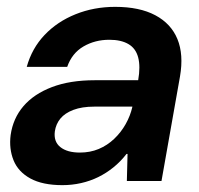

<svg xmlns="http://www.w3.org/2000/svg" viewBox="-20 -528 581 560"><path d="M162 12Q104 12 68.5 -7.5Q33 -27 19.5 -60.5Q6 -94 11 -134Q18 -183 48.5 -218.5Q79 -254 131.5 -274Q184 -294 256 -294H383Q390 -334 383 -360.5Q376 -387 354.5 -399.5Q333 -412 299 -412Q257 -412 223.5 -392.5Q190 -373 176 -333H58Q73 -387 110 -426Q147 -465 200.5 -486.5Q254 -508 316 -508Q387 -508 433 -483.5Q479 -459 497.5 -414Q516 -369 505 -305L451 0H350L352 -79H349Q332 -57 311 -40Q290 -23 266.5 -11.5Q243 0 216.5 6Q190 12 162 12ZM213 -83Q243 -83 268 -93.5Q293 -104 313 -123Q333 -142 346.5 -166Q360 -190 366 -216V-217H255Q219 -217 194 -207.5Q169 -198 156 -182Q143 -166 140 -145Q136 -115 156 -99Q176 -83 213 -83Z"/></svg>

Font: DM Sans 36pt SemiBold
Style: Italic
Weight: 600
Italic angle: -10°
Designer: Colophon Foundry, Jonny Pinhorn
Foundry: Colophon Foundry
Version: Version 4.004;gftools[0.9.30]